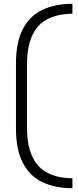

<svg xmlns="http://www.w3.org/2000/svg" viewBox="-20 -760 411 1010"><path d="M361 230Q270 230 203.5 198.5Q137 167 100.5 97.5Q64 28 64 -84V-426Q64 -539 100.5 -608Q137 -677 203.5 -708.5Q270 -740 361 -740V-688Q237 -686 179.5 -620.5Q122 -555 122 -421V-89Q122 44 179.5 110Q237 176 361 178Z"/></svg>

Font: Space Grotesk Light Light
Style: Regular
Weight: 300
Version: Version 2.000